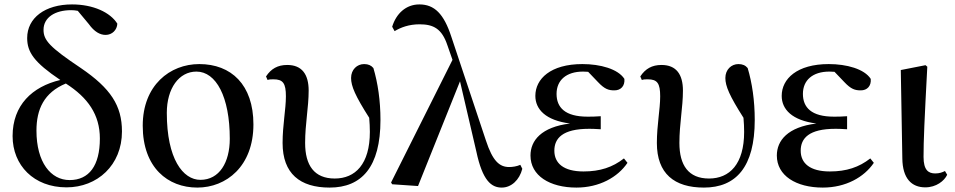

<svg xmlns="http://www.w3.org/2000/svg" viewBox="-20 -833 4322 869"><path d="M281 15C420 15 532 -85 532 -238C532 -355 481 -433 346 -525C204 -620 177 -651 177 -698C177 -754 229 -787 302 -787C312 -787 322 -786 332 -784L382 -724C407 -689 433 -675 458 -675C488 -675 510 -698 511 -726C479 -777 402 -813 306 -813C184 -813 103 -752 103 -661C103 -597 134 -551 253 -471C126 -441 37 -357 37 -217C37 -85 133 15 281 15ZM278 -455C378 -391 432 -314 432 -206C432 -83 383 -18 295 -18C210 -18 145 -98 145 -242C145 -338 179 -414 278 -455Z M873 16C1004 16 1127 -80 1127 -270C1127 -450 1026 -543 882 -543C749 -543 626 -447 626 -264C626 -74 740 16 873 16ZM887 -19C808 -19 735 -114 735 -322C735 -433 790 -509 869 -509C958 -509 1020 -395 1020 -205C1020 -98 973 -19 887 -19Z M1472 16C1617 16 1702 -77 1702 -290C1702 -378 1690 -458 1670 -525C1660 -537 1647 -543 1628 -543C1596 -543 1569 -518 1569 -480C1569 -443 1588 -399 1651 -300C1653 -278 1654 -256 1654 -236C1654 -90 1588 -25 1495 -25C1402 -25 1361 -85 1361 -186C1361 -273 1377 -347 1377 -423C1377 -496 1347 -539 1280 -539C1237 -539 1207 -522 1184 -487L1191 -471C1199 -474 1208 -474 1218 -474C1261 -474 1274 -456 1274 -397C1274 -338 1259 -267 1259 -186C1259 -47 1338 16 1472 16Z M2251 16C2294 16 2331 -18 2344 -69L2335 -87C2320 -80 2299 -77 2285 -77C2241 -77 2210 -103 2179 -198L2023 -666C1989 -771 1946 -813 1878 -813C1817 -813 1773 -771 1755 -712L1766 -692C1794 -709 1831 -723 1879 -723C1942 -723 1980 -703 2005 -628L2028 -562L1750 -7L1755 1L1872 9L2062 -465L2136 -147C2164 -15 2204 16 2251 16Z M2589 16C2693 16 2776 -31 2820 -96L2804 -116C2753 -76 2696 -57 2621 -57C2531 -57 2489 -94 2489 -151C2489 -207 2526 -250 2646 -250C2658 -250 2669 -250 2699 -248V-307C2674 -305 2657 -305 2639 -305C2537 -305 2499 -347 2499 -408C2499 -470 2543 -509 2619 -509L2642 -508L2686 -462C2717 -429 2735 -424 2761 -424C2790 -424 2809 -444 2806 -476C2777 -521 2697 -543 2616 -543C2472 -543 2403 -476 2403 -399C2403 -338 2450 -288 2560 -274C2430 -258 2381 -197 2381 -129C2381 -38 2468 16 2589 16Z M3166 16C3311 16 3396 -77 3396 -290C3396 -378 3384 -458 3364 -525C3354 -537 3341 -543 3322 -543C3290 -543 3263 -518 3263 -480C3263 -443 3282 -399 3345 -300C3347 -278 3348 -256 3348 -236C3348 -90 3282 -25 3189 -25C3096 -25 3055 -85 3055 -186C3055 -273 3071 -347 3071 -423C3071 -496 3041 -539 2974 -539C2931 -539 2901 -522 2878 -487L2885 -471C2893 -474 2902 -474 2912 -474C2955 -474 2968 -456 2968 -397C2968 -338 2953 -267 2953 -186C2953 -47 3032 16 3166 16Z M3704 16C3808 16 3891 -31 3935 -96L3919 -116C3868 -76 3811 -57 3736 -57C3646 -57 3604 -94 3604 -151C3604 -207 3641 -250 3761 -250C3773 -250 3784 -250 3814 -248V-307C3789 -305 3772 -305 3754 -305C3652 -305 3614 -347 3614 -408C3614 -470 3658 -509 3734 -509L3757 -508L3801 -462C3832 -429 3850 -424 3876 -424C3905 -424 3924 -444 3921 -476C3892 -521 3812 -543 3731 -543C3587 -543 3518 -476 3518 -399C3518 -338 3565 -288 3675 -274C3545 -258 3496 -197 3496 -129C3496 -38 3583 16 3704 16Z M4168 15C4217 15 4254 -14 4267 -42L4257 -59C4245 -53 4232 -48 4213 -48C4182 -48 4160 -63 4160 -123C4160 -197 4164 -286 4177 -531L4169 -538L4057 -516L4064 -116C4065 -25 4106 15 4168 15Z"/></svg>

Font: Noto Serif SC SemiBold
Style: Regular
Weight: 600
Designer: Ryoko NISHIZUKA 西塚涼子 (kana & ideographs); Frank Grießhammer (Latin, Greek & Cyrillic); Wenlong ZHANG 张文龙 (bopomofo); San
Foundry: Adobe
Version: Version 2.001;hotconv 1.1.0;makeotfexe 2.6.0